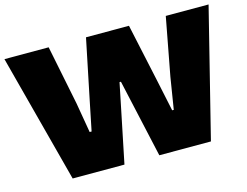

<svg xmlns="http://www.w3.org/2000/svg" viewBox="-102 -891 1357 1053"><g transform="rotate(-15 576.5 -364.5)"><path d="M189 0 -3 -729H248L316 -392L345 -222H356L390 -389L460 -729H704L776 -395L813 -220H822L851 -400L913 -729H1156L974 0H681L615 -296L582 -444H574L544 -297L483 0Z"/></g></svg>

Font: Mona Sans Expanded Black
Style: Regular
Weight: 900
Width: 7
Designer: Deni Anggara
Foundry: GitHub
Version: Version 2.000